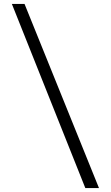

<svg xmlns="http://www.w3.org/2000/svg" viewBox="-20 -800 560 970"><path d="M104 -780H40L411 150H480Z"/></svg>

Font: Besley*
Style: Regular
Weight: 400
Designer: Owen Earl
Foundry: indestructible type*
Version: Version 3.000; ttfautohint (v1.8.3)